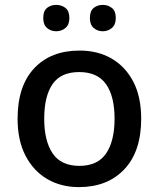

<svg xmlns="http://www.w3.org/2000/svg" viewBox="-20 -756 649 786"><path d="M558 -270Q558 -136 489 -63Q420 10 303 10Q230 10 173.5 -23Q117 -56 84.5 -118.5Q52 -181 52 -270Q52 -404 120 -476.5Q188 -549 306 -549Q380 -549 436.5 -516.5Q493 -484 525.5 -422Q558 -360 558 -270ZM161 -270Q161 -179 195.5 -128Q230 -77 305 -77Q380 -77 414.5 -128Q449 -179 449 -270Q449 -362 414 -411.5Q379 -461 304 -461Q229 -461 195 -411.5Q161 -362 161 -270ZM157 -682Q157 -711 172.5 -723.5Q188 -736 210 -736Q232 -736 248 -723.5Q264 -711 264 -682Q264 -655 248 -641.5Q232 -628 210 -628Q188 -628 172.5 -641.5Q157 -655 157 -682ZM348 -682Q348 -711 363.5 -723.5Q379 -736 401 -736Q422 -736 438 -723.5Q454 -711 454 -682Q454 -655 438 -641.5Q422 -628 401 -628Q379 -628 363.5 -641.5Q348 -655 348 -682Z"/></svg>

Font: Noto Sans Sinhala Medium
Style: Regular
Weight: 500
Designer: Jelle Bosma - Monotype Design Team
Foundry: Monotype Imaging Inc.
Version: Version 2.006; ttfautohint (v1.8.4.7-5d5b)